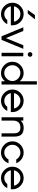

<svg xmlns="http://www.w3.org/2000/svg" viewBox="1537 -2291 765 3879"><g transform="rotate(90 1919.5 -351.5)"><path d="M107.9 -252H418Q406.7 -308.1 363.5 -344.5Q320.3 -380.9 262.7 -380.9Q205.1 -380.9 162.1 -344.5Q119.1 -308.1 107.9 -252ZM491.2 -219.2V-188H107.9Q119.1 -131.8 162.6 -93.5Q206.1 -55.2 263.2 -55.2Q338.4 -55.2 384.8 -116.2H467.8Q439.9 -58.1 384.5 -23.4Q329.1 11.2 263.2 11.2Q170.4 11.2 102.8 -57.4Q35.2 -126 35.2 -219.7Q35.2 -313.5 102.1 -380.1Q168.9 -446.8 262.9 -446.8Q356.9 -446.8 424.1 -380.1Q491.2 -313.5 491.2 -219.2ZM371.1 -674.8 254.9 -529.8H180.2L284.2 -674.8Z M712.9 0 531.7 -439.9H605L750 -88.9L894 -439.9H966.8L785.6 0Z M1046.9 0V-439.9H1116.7V0ZM1113.5 -543Q1099.6 -528.8 1080.1 -528.8Q1060.5 -528.8 1046.6 -543Q1032.7 -557.1 1032.7 -576.2Q1032.7 -595.2 1046.6 -609.1Q1060.5 -623 1080.1 -623Q1099.6 -623 1113.5 -609.1Q1127.4 -595.2 1127.4 -576.2Q1127.4 -557.1 1113.5 -543Z M1567.9 -104.5Q1617.2 -154.3 1617.2 -219.7Q1617.2 -285.2 1568.4 -333Q1519.5 -380.9 1453.6 -380.9Q1387.7 -380.9 1342.8 -333.5Q1297.9 -286.1 1297.4 -219.7Q1297.4 -153.3 1342.3 -104Q1387.7 -55.2 1453.1 -55.2Q1518.6 -55.2 1567.9 -104.5ZM1621.6 0V-69.8Q1555.7 11.2 1459 11.2Q1362.3 10.7 1294.9 -57.6Q1227.5 -126 1227.5 -219.7Q1227.5 -313.5 1294.4 -379.9Q1361.3 -446.3 1458.5 -446.8Q1555.7 -446.8 1621.6 -368.2V-713.9H1688.5V0Z M1861.3 -252H2171.4Q2160.2 -308.1 2116.9 -344.5Q2073.7 -380.9 2016.1 -380.9Q1958.5 -380.9 1915.5 -344.5Q1872.6 -308.1 1861.3 -252ZM2244.6 -219.2V-188H1861.3Q1872.6 -131.8 1916 -93.5Q1959.5 -55.2 2016.6 -55.2Q2091.8 -55.2 2138.2 -116.2H2221.2Q2193.4 -58.1 2137.9 -23.4Q2082.5 11.2 2016.6 11.2Q1923.8 11.2 1856.2 -57.4Q1788.6 -126 1788.6 -219.7Q1788.6 -313.5 1855.5 -380.1Q1922.4 -446.8 2016.4 -446.8Q2110.4 -446.8 2177.5 -380.1Q2244.6 -313.5 2244.6 -219.2Z M2349.1 0V-439.9H2416.5V-387.2Q2471.7 -447.3 2563.5 -447.3Q2655.3 -447.3 2697.8 -401.1Q2740.2 -355 2740.2 -251V0H2673.3V-251Q2673.3 -380.9 2560.1 -380.9Q2492.2 -382.8 2454.3 -345Q2416.5 -307.1 2416.5 -233.9V0Z M3063.5 -380.9Q2997.6 -380.9 2951.4 -333.5Q2905.3 -286.1 2905.3 -219.7Q2905.3 -153.3 2951.2 -104.2Q2997.1 -55.2 3063.5 -55.2Q3107.4 -55.2 3144.3 -78.6Q3181.2 -102.1 3202.1 -141.1H3278.3Q3255.4 -74.2 3196.3 -31.5Q3137.2 11.2 3063.5 11.2Q2970.7 11.2 2903.1 -57.4Q2835.4 -126 2835.4 -219.7Q2835.4 -313.5 2902.3 -380.1Q2969.2 -446.8 3063.5 -446.8Q3135.3 -446.8 3194.3 -404.8Q3253.4 -362.8 3277.3 -296.9H3202.1Q3181.2 -335 3144.8 -357.9Q3108.4 -380.9 3063.5 -380.9Z M3420.9 -252H3731Q3719.7 -308.1 3676.5 -344.5Q3633.3 -380.9 3575.7 -380.9Q3518.1 -380.9 3475.1 -344.5Q3432.1 -308.1 3420.9 -252ZM3804.2 -219.2V-188H3420.9Q3432.1 -131.8 3475.6 -93.5Q3519 -55.2 3576.2 -55.2Q3651.4 -55.2 3697.8 -116.2H3780.8Q3752.9 -58.1 3697.5 -23.4Q3642.1 11.2 3576.2 11.2Q3483.4 11.2 3415.8 -57.4Q3348.1 -126 3348.1 -219.7Q3348.1 -313.5 3415 -380.1Q3481.9 -446.8 3575.9 -446.8Q3669.9 -446.8 3737.1 -380.1Q3804.2 -313.5 3804.2 -219.2Z"/></g></svg>

Font: Arcon-Regular
Style: Regular
Weight: 400
Designer: M. Zarth
Foundry: martin zarth - visuelle & digitale kommunikation
Version: Version 1.131;PS 001.131;hotconv 1.0.70;makeotf.lib2.5.58329